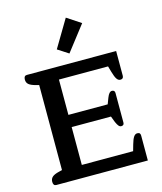

<svg xmlns="http://www.w3.org/2000/svg" viewBox="-138 -1071 987 1171"><g transform="rotate(-15 355.5 -485.5)"><path d="M478 -913 355 -754 287 -798 390 -971ZM70 0Q51 0 51 -25Q51 -44 64 -55.5Q77 -67 107 -74L127 -79V-616L107 -621Q77 -629 64 -640Q51 -651 51 -670Q51 -695 70 -695H634V-539Q634 -519 614 -519Q601 -519 591.5 -533Q582 -547 573 -579L562 -617H252V-394H500L515 -433Q528 -467 546 -467Q555 -467 559.5 -462Q564 -457 564 -449V-262Q564 -244 546 -244Q537 -244 530 -252Q523 -260 515 -278L500 -317H252V-78H576L587 -117Q596 -149 605.5 -163Q615 -177 628 -177Q639 -177 643.5 -172Q648 -167 648 -157V0Z"/></g></svg>

Font: Maitree Semibold
Style: Regular
Weight: 600
Designer: CadsonDemak Team
Foundry: CadsonDemak
Version: Version 1.010